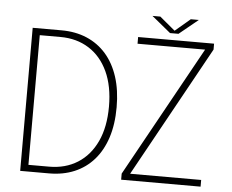

<svg xmlns="http://www.w3.org/2000/svg" viewBox="-57 -919 1193 986"><g transform="rotate(5 540.0 -426.0)"><path d="M82 0V-737.5H231Q303 -737.5 361.2 -712.8Q419.5 -688 461 -640.8Q502.5 -593.5 524.8 -525Q547 -456.5 547 -368.5Q547 -280 524.8 -211.8Q502.5 -143.5 461 -96.2Q419.5 -49 361.2 -24.5Q303 0 231 0ZM121.5 -13.5 104 -34.5H228Q312 -34.5 375 -74.2Q438 -114 472.8 -188.8Q507.5 -263.5 507.5 -368.5Q507.5 -473.5 472.8 -548.5Q438 -623.5 375 -663.2Q312 -703 228 -703H104L121.5 -724ZM646.5 -34.5H1012V0H602.5V-31.5L974 -703.5L975 -703H625.5V-737.5H1017V-707L646.5 -36ZM689.5 -852H730L816.5 -780H802L887 -852H928.5L830.5 -772H787Z"/></g></svg>

Font: Epilogue ExtraLight
Style: Regular
Weight: 250
Designer: Tyler Finck
Foundry: Etcetera Type Co
Version: Version 2.112